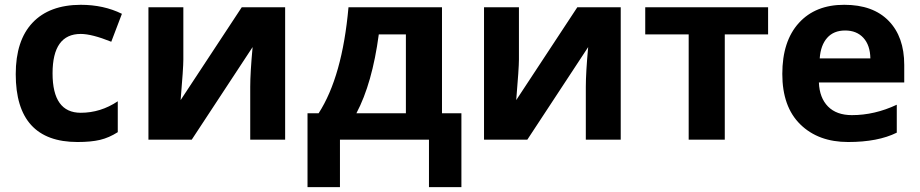

<svg xmlns="http://www.w3.org/2000/svg" viewBox="-20 -576 3793 792"><path d="M313 -110.8Q395 -110.8 465.8 -158.2V-30.8Q429.7 -7.8 392.6 1Q355.5 9.8 299.8 9.8Q44.9 9.8 44.9 -270Q44.9 -409.2 114.3 -482.4Q183.6 -555.7 313 -556.2Q407.7 -556.2 482.9 -519L439 -403.8Q358.9 -436 313 -436Q196.8 -436 196.8 -273.4Q196.8 -110.8 313 -110.8Z M736.3 -545.9V-330.1Q736.3 -295.9 725.1 -163.1L977.1 -545.9H1156.2V0H1012.2V-217.8Q1012.2 -275.9 1022 -381.8L771 0H592.3V-545.9Z M1803.2 -545.9V-108.9H1883.3V195.8H1749.5V0H1382.3V195.8H1248.5V-108.9H1294.4Q1392.1 -260.3 1417.5 -545.9ZM1654.3 -108.9V-434.1H1542.5Q1515.6 -232.4 1450.2 -108.9Z M2120.6 -545.9V-330.1Q2120.6 -295.9 2109.4 -163.1L2361.3 -545.9H2540.5V0H2396.5V-217.8Q2396.5 -275.9 2406.2 -381.8L2155.3 0H1976.6V-545.9Z M3148.4 -545.9V-434.1H2969.7V0H2820.8V-434.1H2641.6V-545.9Z M3462.9 -556.2Q3581.1 -556.2 3645.5 -490.2Q3710 -424.3 3710 -308.1V-235.8H3357.9Q3360.4 -172.4 3395.5 -136.7Q3430.7 -101.1 3494.1 -101.1Q3587.9 -101.1 3679.2 -144V-28.8Q3601.6 9.8 3478.5 9.8Q3355.5 9.8 3281.2 -63Q3207 -135.7 3207 -271Q3207 -406.2 3275.4 -481.4Q3343.8 -556.6 3462.9 -556.2ZM3361.3 -335H3570.3Q3569.3 -389.6 3541.5 -419.9Q3513.7 -450.2 3466.3 -450.2Q3418.9 -450.2 3392.1 -419.9Q3365.2 -389.6 3361.3 -335Z"/></svg>

Font: OpenSans-Bold
Style: Bold
Weight: 700
Foundry: Ascender Corporation
Version: Version 1.10